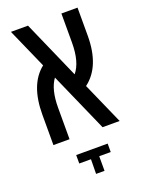

<svg xmlns="http://www.w3.org/2000/svg" viewBox="-149 -664 710 940"><g transform="rotate(-20 205.5 -194.0)"><path d="M120 -164Q120 -259 156 -308L292 0H381L285 -217Q377 -286 377 -446V-592H293V-440Q293 -339 252 -290L119 -592H30L122 -384Q36 -316 36 -158V0H120ZM228 204V128H288V84H124V128H185L184 204Z"/></g></svg>

Font: Noto Sans Hebrew Extra Condensed
Style: Regular
Weight: 400
Width: 2
Designer: Monotype Design Team
Foundry: Monotype Imaging Inc.
Version: 1.000